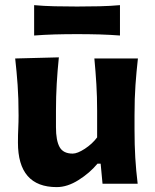

<svg xmlns="http://www.w3.org/2000/svg" viewBox="-20 -732 618 765"><path d="M206 13.5Q51.5 13.5 51.5 -164Q51.5 -196.5 52.8 -221.2Q54 -246 54 -272Q54 -342 50.2 -393.8Q46.5 -445.5 40.5 -499L214.5 -503.5Q209 -450 206 -398.2Q203 -346.5 203 -291V-225Q203 -172 217.5 -146Q232 -120 269.5 -120Q288.5 -120 318 -139.2Q347.5 -158.5 367 -184.5V-291Q367 -346.5 364 -396Q361 -445.5 356 -499H529.5Q523.5 -445.5 519.8 -393.8Q516 -342 516 -272V-216Q516 -154 519 -103.8Q522 -53.5 528.5 0H388.5L381 -80H368.5Q338 -43 293.2 -14.8Q248.5 13.5 206 13.5ZM116 -590.5V-711.5Q154.5 -708 197.5 -707Q240.5 -706 287 -706Q333.5 -706 376.5 -707Q419.5 -708 458 -711.5V-590.5Q419.5 -593.5 376.5 -594.8Q333.5 -596 287 -596Q240.5 -596 197.5 -594.8Q154.5 -593.5 116 -590.5Z"/></svg>

Font: Commissioner Flair
Style: Bold
Weight: 700
Designer: Kostas Bartsokas
Foundry: Kostas Bartsokas
Version: Version 1.000; ttfautohint (v1.8.3)